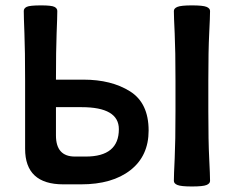

<svg xmlns="http://www.w3.org/2000/svg" viewBox="-20 -674 857 702"><path d="M748 -12.7Q748 -2.9 735.1 2.4Q722.2 7.8 681.6 7.8Q642.1 7.8 628.9 2.4Q615.7 -2.9 615.7 -12.7Q615.7 -33.2 618.7 -94.7Q621.6 -156.2 621.6 -267.6V-378.9Q621.6 -490.2 618.7 -551.8Q615.7 -613.3 615.7 -633.8Q615.7 -643.6 628.9 -648.9Q642.1 -654.3 681.6 -654.3Q722.2 -654.3 735.1 -648.9Q748 -643.6 748 -633.8Q748 -613.3 744.9 -551.8Q741.7 -490.2 741.7 -378.9V-267.6Q741.7 -156.2 744.9 -94.7Q748 -33.2 748 -12.7ZM293.5 -101.6Q414.6 -101.6 414.6 -201.7Q414.6 -282.2 278.3 -282.2H184.6V-178.7Q184.6 -101.6 253.9 -101.6ZM184.6 -382.8H285.2Q387.2 -382.8 455.3 -340.1Q523.4 -297.4 523.4 -196.8Q523.4 -104 457 -52Q390.6 0 276.4 0H211.4Q71.8 0 71.8 -129.9V-378.9Q71.8 -490.2 69.3 -551.8Q66.9 -613.3 66.9 -633.8Q66.9 -643.6 77.6 -648.9Q88.4 -654.3 130.4 -654.3Q168.5 -654.3 179 -648.9Q189.5 -643.6 189.5 -633.8Q189.5 -613.3 187 -551.8Q184.6 -490.2 184.6 -382.8Z"/></svg>

Font: ALMAS
Style: Bold
Weight: 700
Designer: ALMAS Font/ by Husham Jawad Kadhim, derived from the Bainsely font by/ Paul James MIller
Foundry: High-Logic / Made with FontCreator
Version: Version 1.411;September 19, 2021;FontCreator 14.0.0.2814 32-